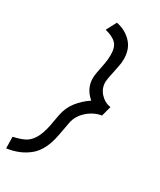

<svg xmlns="http://www.w3.org/2000/svg" viewBox="-222 -649 723 870"><g transform="rotate(30 139.0 -214.0)"><path d="M208 -328Q208 -334 210 -346L225 -421Q229 -438 229 -458Q229 -513 196.5 -545.5Q164 -578 119 -586L91 -533Q131 -523 149.5 -504.5Q168 -486 168 -445Q168 -419 163 -395L153 -343Q150 -328 150 -314Q150 -260 195 -222Q160 -199 134.5 -166.5Q109 -134 101 -91L90 -30Q80 17 64 42.5Q48 68 26 79Q4 90 -32 98L-31 158Q36 149 82.5 111Q129 73 145 -11L159 -86Q167 -125 199.5 -153.5Q232 -182 271 -188L285 -240Q253 -245 230.5 -269.5Q208 -294 208 -328Z"/></g></svg>

Font: Cambay Devanagari
Style: Italic
Weight: 400
Italic angle: -11°
Designer: Pooja Saxena
Foundry: Pooja Saxena
Version: Version 1.018;PS 001.018;hotconv 1.0.70;makeotf.lib2.5.58329